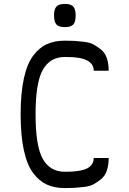

<svg xmlns="http://www.w3.org/2000/svg" viewBox="-20 -957 658 977"><path d="M353 -832.5Q341 -819 310 -819Q279 -819 267 -832.5Q255 -846 255 -878Q255 -910 267 -923.5Q279 -937 310 -937Q341 -937 353 -923.5Q365 -910 365 -878Q365 -846 353 -832.5ZM309 0Q258 0 219 -17.5Q180 -35 149 -76Q118 -117 101.5 -192Q85 -267 85 -375Q85 -483 101.5 -558Q118 -633 149 -674Q180 -715 219 -732.5Q258 -750 309 -750Q340 -750 357.5 -749Q375 -748 406 -744.5Q437 -741 455.5 -731Q474 -721 494 -705Q514 -689 523.5 -661.5Q533 -634 533 -597H457Q457 -668 317 -667Q313 -667 311 -667H309Q235 -667 198 -602Q161 -537 161 -375Q161 -213 198 -148Q235 -83 309 -83H311Q405 -83 436 -108Q457 -125 457 -153H533Q533 -116 523.5 -88.5Q514 -61 494 -45Q474 -29 455.5 -19Q437 -9 406 -5.5Q375 -2 357.5 -1Q340 0 309 0Z"/></svg>

Font: Hermit Light
Style: Regular
Weight: 300
Designer: Pablo Caro
Version: Version 2.000;PS 002.000;hotconv 1.0.88;makeotf.lib2.5.64775